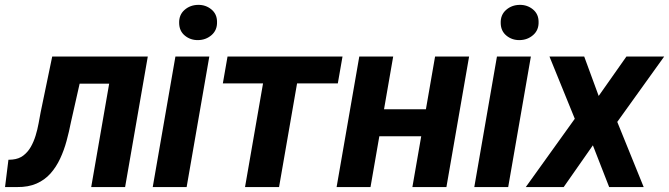

<svg xmlns="http://www.w3.org/2000/svg" viewBox="-59 -757 2707 777"><path d="M439.5 -528.3 420.4 -418.5H167.5L186.5 -528.3ZM539.1 -528.3 447.3 0H310.1L401.9 -528.3ZM152.3 -528.3H288.1L228 -262.2Q220.7 -224.6 210.4 -186.8Q200.2 -148.9 184.3 -115Q168.5 -81.1 145.3 -54.9Q122.1 -28.8 88.9 -14.2Q55.7 0.5 10.3 0H-38.6L-24.9 -110.4L-8.8 -111.3Q17.6 -113.8 35.6 -127.7Q53.7 -141.6 65.7 -162.6Q77.6 -183.6 85.2 -208.5Q92.8 -233.4 97.2 -257.8Q101.6 -282.2 105.5 -302.7Z M788.1 -528.3 696.3 0H559.1L650.9 -528.3ZM666 -663.6Q665 -696.8 687.7 -716.8Q710.4 -736.8 742.7 -737.3Q773.4 -737.8 796.4 -719Q819.3 -700.2 819.3 -668.5Q820.3 -635.3 797.4 -615.2Q774.4 -595.2 742.7 -594.7Q711.9 -594.2 689.2 -612.8Q666.5 -631.3 666 -663.6Z M1162.1 -528.3 1070.3 0H932.6L1024.4 -528.3ZM1327.1 -528.3 1308.1 -419.4H842.8L861.8 -528.3Z M1710.4 -314.9 1691.4 -205.6H1429.7L1448.7 -314.9ZM1532.2 -528.3 1440.4 0H1303.2L1395 -528.3ZM1839.4 -528.3 1747.6 0H1609.9L1701.7 -528.3Z M2089.4 -528.3 1997.6 0H1860.4L1952.1 -528.3ZM1967.3 -663.6Q1966.3 -696.8 1989 -716.8Q2011.7 -736.8 2043.9 -737.3Q2074.7 -737.8 2097.7 -719Q2120.6 -700.2 2120.6 -668.5Q2121.6 -635.3 2098.6 -615.2Q2075.7 -595.2 2043.9 -594.7Q2013.2 -594.2 1990.5 -612.8Q1967.8 -631.3 1967.3 -663.6Z M2305.2 -528.3 2363.8 -368.7 2476.1 -528.3H2628.9L2439 -263.7L2545.9 0H2406.2L2340.3 -168.9L2222.2 0H2068.8L2267.1 -276.4L2164.6 -528.3Z"/></svg>

Font: Roboto
Style: Bold Italic
Weight: 700
Italic angle: -12°
Designer: Christian Robertson
Foundry: Google
Version: Version 3.0